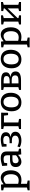

<svg xmlns="http://www.w3.org/2000/svg" viewBox="2132 -2712 810 5114"><g transform="rotate(-90 2537.0 -155.0)"><path d="M558 -275Q558 -137 488.5 -63Q419 11 300 11Q258 11 199 -2V159L286 177V230H25V177L99 158V-456L25 -474V-527L177 -534L187 -463Q275 -540 361 -540Q418 -540 462.5 -509Q507 -478 532.5 -418Q558 -358 558 -275ZM454 -265Q454 -357 418 -411Q382 -465 324 -465Q261 -465 199 -407V-76Q249 -62 288 -62Q369 -62 411.5 -115Q454 -168 454 -265Z M1059 -72 1134 -54V-1L982 6L969 -80Q929 -36 880.5 -13Q832 10 786 10Q725 10 685 -29.5Q645 -69 645 -142Q645 -224 696.5 -258.5Q748 -293 846 -293H959V-368Q959 -465 857 -465Q815 -465 758 -448L748 -369H682L674 -502Q797 -540 882 -540Q1059 -540 1059 -386ZM820 -65Q850 -65 887 -83.5Q924 -102 959 -134V-229H862Q798 -229 772 -209.5Q746 -190 746 -149Q746 -107 766 -86Q786 -65 820 -65Z M1585 -150Q1585 -72 1517.5 -31Q1450 10 1352 10Q1304 10 1257 -1Q1210 -12 1172 -33L1194 -97Q1229 -78 1268.5 -68Q1308 -58 1345 -58Q1404 -58 1442.5 -82.5Q1481 -107 1481 -155Q1481 -196 1449 -220Q1417 -244 1347 -244H1280V-305H1345Q1409 -305 1440.5 -327.5Q1472 -350 1472 -392Q1472 -434 1442.5 -453.5Q1413 -473 1362 -473Q1323 -473 1265 -461L1254 -386H1190L1186 -510Q1294 -540 1377 -540Q1465 -540 1518.5 -506.5Q1572 -473 1572 -405Q1572 -353 1541.5 -322Q1511 -291 1448 -279Q1518 -269 1551.5 -236Q1585 -203 1585 -150Z M1658 -527 1810 -530H2093L2090 -345H2028L2014 -455H1832V-71L1927 -53V0H1658V-53L1732 -70V-456L1658 -474Z M2623 -274Q2623 -187 2592 -123Q2561 -59 2503 -24.5Q2445 10 2365 10Q2253 10 2191.5 -58.5Q2130 -127 2130 -254Q2130 -387 2197 -463.5Q2264 -540 2383 -540Q2495 -540 2559 -470Q2623 -400 2623 -274ZM2234 -259Q2234 -63 2371 -63Q2443 -63 2480.5 -116.5Q2518 -170 2518 -269Q2518 -367 2482.5 -417Q2447 -467 2378 -467Q2308 -467 2271 -413.5Q2234 -360 2234 -259Z M3191 -145Q3191 -71 3134 -35.5Q3077 0 2958 0H2699V-53L2773 -71V-457L2699 -474V-527L2873 -530H2966Q3066 -530 3117 -500Q3168 -470 3168 -402Q3168 -350 3136.5 -321Q3105 -292 3043 -280Q3191 -264 3191 -145ZM2873 -463V-303H2924Q3001 -303 3034.5 -323Q3068 -343 3068 -387Q3068 -428 3038.5 -445.5Q3009 -463 2946 -463ZM2946 -68Q3020 -68 3053 -88Q3086 -108 3086 -156Q3086 -248 2966 -248H2873V-68Z M3768 -274Q3768 -187 3737 -123Q3706 -59 3648 -24.5Q3590 10 3510 10Q3398 10 3336.5 -58.5Q3275 -127 3275 -254Q3275 -387 3342 -463.5Q3409 -540 3528 -540Q3640 -540 3704 -470Q3768 -400 3768 -274ZM3379 -259Q3379 -63 3516 -63Q3588 -63 3625.5 -116.5Q3663 -170 3663 -269Q3663 -367 3627.5 -417Q3592 -467 3523 -467Q3453 -467 3416 -413.5Q3379 -360 3379 -259Z M4367 -275Q4367 -137 4297.5 -63Q4228 11 4109 11Q4067 11 4008 -2V159L4095 177V230H3834V177L3908 158V-456L3834 -474V-527L3986 -534L3996 -463Q4084 -540 4170 -540Q4227 -540 4271.5 -509Q4316 -478 4341.5 -418Q4367 -358 4367 -275ZM4263 -265Q4263 -357 4227 -411Q4191 -465 4133 -465Q4070 -465 4008 -407V-76Q4058 -62 4097 -62Q4178 -62 4220.5 -115Q4263 -168 4263 -265Z M5040 -533V-481L4966 -460V-72L5040 -53V0H4799V-53L4870 -70V-357L4613 -92V-68L4685 -53V0H4443V-53L4518 -72V-456L4443 -475V-527L4685 -533V-481L4613 -460V-181L4871 -439L4870 -459L4799 -475V-527Z"/></g></svg>

Font: Bitter Pro Medium
Style: Regular
Weight: 500
Designer: Sol Matas, and Bitter project Authors
Foundry: Sol Matas
Version: Version 1.010